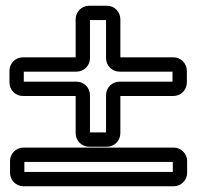

<svg xmlns="http://www.w3.org/2000/svg" viewBox="-20 -666 687 670"><path d="M397 -416H582V-381H397C371 -381 350 -360 350 -334V-204H294V-334C294 -360 273 -381 247 -381H63V-416H247C273 -416 294 -437 294 -463V-596H350V-463C350 -437 371 -416 397 -416ZM13 -419V-378C13 -352 34 -331 60 -331H244V-201C244 -175 265 -154 291 -154H353C379 -154 400 -175 400 -201V-331H585C611 -331 632 -352 632 -378V-419C632 -445 611 -466 585 -466H400V-599C400 -625 379 -646 353 -646H291C265 -646 244 -625 244 -599V-466H60C34 -466 13 -445 13 -419ZM583 -66H65V-101H583ZM586 -151H62C36 -151 15 -130 15 -104V-63C15 -37 36 -16 62 -16H586C612 -16 633 -37 633 -63V-104C633 -130 612 -151 586 -151Z"/></svg>

Font: DIN Rundschrift
Style: BreitKont
Weight: 400
Width: 7
Version: Version 1.027